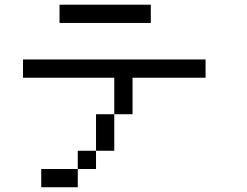

<svg xmlns="http://www.w3.org/2000/svg" viewBox="-20 -789 1040 809"><path d="M230.8 -769.2H615.4V-692.3H230.8ZM76.9 -538.5H846.2V-461.5H538.5V-307.7H461.5V-461.5H76.9ZM461.5 -307.7V-153.8H384.6V-307.7ZM384.6 -153.8V-76.9H307.7V-153.8ZM307.7 -76.9V0H153.8V-76.9Z"/></svg>

Font: Mintsoda - Lime Green 13x16
Style: Regular
Weight: 400
Designer: Mintsoda-15
Version: Version 1.0